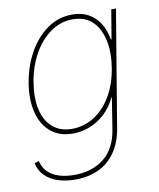

<svg xmlns="http://www.w3.org/2000/svg" viewBox="-86 -622 752 906"><g transform="rotate(-10 290.5 -169.0)"><path d="M202.1 215.8Q156.7 215.8 119.4 203.6Q82 191.4 57.6 167Q33.2 142.6 25.4 106.4L46.9 99.6Q54.2 131.3 75 152.3Q95.7 173.3 128.2 183.3Q160.6 193.4 202.1 193.4Q287.1 193.4 344 148.2Q400.9 103 415 11.7L438.5 -136.7H436.5Q415 -91.3 381.8 -60.8Q348.6 -30.3 308.8 -15.1Q269 0 228.5 0Q165 0 123.5 -34.4Q82 -68.8 66.2 -130.1Q50.3 -191.4 63.5 -271.5Q77.1 -352.5 113.5 -416.3Q149.9 -480 203.4 -517.1Q256.8 -554.2 321.3 -553.7Q365.2 -554.2 398.4 -536.1Q431.6 -518.1 452.6 -484.9Q473.6 -451.7 481.4 -406.2H484.4L507.8 -545.9H530.3L437.5 11.7Q426.3 79.1 394.5 124.5Q362.8 169.9 314 192.9Q265.1 215.8 202.1 215.8ZM228.5 -22.5Q285.6 -22.9 333.7 -53Q381.8 -83 415.5 -138.9Q449.2 -194.8 461.9 -271.5Q474.1 -345.2 461.7 -404.1Q449.2 -462.9 413.6 -497.1Q377.9 -531.2 319.3 -531.2Q262.2 -531.2 213.6 -497.1Q165 -462.9 132.1 -404.1Q99.1 -345.2 86.9 -271.5Q74.7 -197.8 87.2 -141.6Q99.6 -85.4 135.5 -54.2Q171.4 -22.9 228.5 -22.5Z"/></g></svg>

Font: Inter Tight Thin
Style: Italic
Weight: 250
Italic angle: -9.39999°
Designer: Rasmus Andersson
Foundry: rsms
Version: Version 3.004